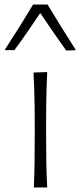

<svg xmlns="http://www.w3.org/2000/svg" viewBox="-52 -829 355 849"><path d="M97.7 0H156.7Q153.8 -57.1 152.8 -110.1Q151.9 -163.1 151.9 -226.1V-277.3Q151.9 -320.8 152.3 -359.4Q152.8 -397.9 153.8 -434.8Q154.8 -471.7 156.7 -510.3L96.2 -508.3Q98.1 -470.2 99.4 -433.6Q100.6 -397 101.1 -358.9Q101.6 -320.8 101.6 -277.3V-226.1Q101.6 -163.1 100.8 -110.1Q100.1 -57.1 97.7 0ZM-31.7 -607.4H11.7Q42 -648.4 70.3 -689.5Q98.6 -730.5 126 -771.5Q153.8 -730 182.4 -688.5Q210.9 -647 240.7 -605.5L283.7 -606.9Q251 -658.7 219.7 -708.7Q188.5 -758.8 158.2 -809.1H94.2Q64.5 -758.8 32.7 -708.5Q1 -658.2 -31.7 -607.4Z"/></svg>

Font: Pinar-VF-FD
Style: Regular
Weight: 300
Designer: Amin Abedi
Version: Version 3.0